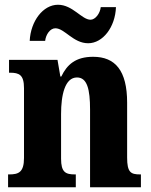

<svg xmlns="http://www.w3.org/2000/svg" viewBox="-20 -788 634 808"><path d="M351 -606C413 -606 465 -674 468 -758H404C401 -731 381 -705 361 -705C324 -705 286 -768 224 -768C161 -768 109 -699 105 -616H170C173 -643 191 -669 213 -669C252 -669 288 -606 351 -606ZM14 0H299V-54H295C256 -54 237 -63 237 -120V-308C237 -388 253 -462 304 -462C347 -462 359 -412 359 -327V0H573V-54H569C530 -54 515 -63 515 -125V-356C515 -491 465 -549 372 -549C298 -549 262 -516 238 -466H234L222 -536H18V-482H22C61 -482 81 -473 81 -417V-123C81 -63 58 -54 19 -54H14Z"/></svg>

Font: Noto Serif Sinhala Condensed ExtraBold
Style: Regular
Weight: 800
Width: 3
Designer: Jelle Bosma - Monotype Design Team
Foundry: Monotype Imaging Inc.
Version: Version 2.007